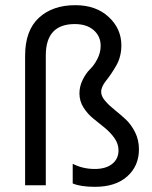

<svg xmlns="http://www.w3.org/2000/svg" viewBox="-20 -713 586 742"><path d="M517 -136Q517 -72 472 -31.5Q427 9 347 9Q292 9 261 -4V-80Q300 -60 346 -60Q389 -60 413.5 -79.5Q438 -99 438 -132Q438 -157 422.5 -179Q407 -201 385 -219Q363 -237 341 -254.5Q319 -272 303 -297Q287 -322 287 -352Q287 -379 299.5 -404.5Q312 -430 328 -445.5Q344 -461 356.5 -485.5Q369 -510 369 -536Q369 -573 342 -596.5Q315 -620 269 -620Q157 -620 157 -499V3H77V-497Q77 -595 130 -644Q183 -693 271 -693Q351 -693 400 -647.5Q449 -602 449 -538Q449 -494 429.5 -460Q410 -426 390.5 -402Q371 -378 371 -358Q371 -341 386.5 -323Q402 -305 423.5 -288Q445 -271 466 -251.5Q487 -232 502 -202Q517 -172 517 -136Z"/></svg>

Font: Hind Siliguri Fixed
Style: Regular
Weight: 400
Designer: Jyotish Sonowal
Foundry: Indian Type Foundry
Version: Version 1.001;October 28, 2021;FontCreator 12.0.0.2565 64-bi